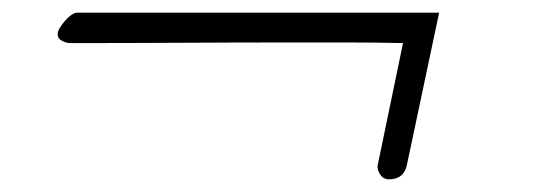

<svg xmlns="http://www.w3.org/2000/svg" viewBox="-20 -297 852 303"><path d="M594 -14Q585 -14 580 -21.5Q575 -29 576 -36L616 -229Q573 -230 529 -230Q485 -230 441 -230Q354 -230 266.5 -229.5Q179 -229 91 -229Q85 -229 78 -232.5Q71 -236 71 -243Q71 -251 82.5 -264Q94 -277 102 -277H673L622 -36Q617 -14 594 -14Z"/></svg>

Font: Great Vibes
Style: Regular
Weight: 400
Designer: Robert E. Leuschke, Viktoriya Grabowska, Viviana Monsalve, Eben Sorkin
Foundry: Robert E. Leuschke
Version: Version 1.103; ttfautohint (v1.8.4.7-5d5b)